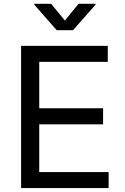

<svg xmlns="http://www.w3.org/2000/svg" viewBox="-20 -962 641 982"><path d="M87.9 0V-727.5H531.2V-645.5H180.7V-408.2H507.3V-326.2H180.7V-82H535.6V0ZM241.7 -942.4 312 -856.9 381.3 -942.4H468.8V-938L353.5 -807.6H270L155.3 -938V-942.4Z"/></svg>

Font: Inter-Regular
Style: Regular
Weight: 400
Designer: Rasmus Andersson
Foundry: rsms
Version: Version 4.000;git-a52131595